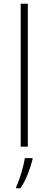

<svg xmlns="http://www.w3.org/2000/svg" viewBox="-20 -780 257 1021"><path d="M128 0H90V-760H128ZM153 68Q144 104 128 145Q112 186 89 221H66V214Q74 198 83.5 170.5Q93 143 101 112.5Q109 82 112 61H153Z"/></svg>

Font: Noto Sans Gujarati ExtraLight
Style: Regular
Weight: 200
Designer: Jelle Bosma - Monotype Design Team, Universal Thirst
Foundry: Monotype Imaging Inc.
Version: Version 2.106; ttfautohint (v1.8.4.7-5d5b)